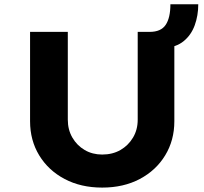

<svg xmlns="http://www.w3.org/2000/svg" viewBox="-20 -845 927 871"><path d="M443.6 6Q346.9 6 273.2 -33Q199.4 -72 157.9 -140.2Q116.4 -208.4 116.4 -295V-700.4H287.6V-302Q287.6 -256.6 308.2 -221Q328.8 -185.3 363.9 -164.6Q399.1 -143.9 443.6 -143.9Q490.6 -143.9 526.5 -164.6Q562.3 -185.3 583.5 -221Q604.7 -256.6 604.7 -302V-700.4H659.2Q710.1 -700.4 731.5 -732.1Q753 -763.9 753 -825.5H879.4Q879.4 -774.5 863.4 -730.5Q847.4 -686.4 813.3 -658.4Q779.2 -630.4 724.2 -627.1L770.9 -669V-295Q770.9 -208.4 729.3 -140.2Q687.8 -72 614.1 -33Q540.4 6 443.6 6Z"/></svg>

Font: Lexend Exa
Style: Regular
Weight: 400
Designer: Bonnie Shaver-Troup, Thomas Jockin
Foundry: Lexend
Version: Version 1.007